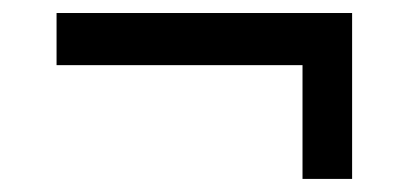

<svg xmlns="http://www.w3.org/2000/svg" viewBox="-20 -395 631 295"><path d="M521 -375V-120.1H444.8V-294.9H66.9V-375Z"/></svg>

Font: Rawline Medium
Style: Regular
Weight: 500
Designer: Matt McInerney, Pablo Impallari, Rodrigo Fuenzalida
Foundry: Matt McInerney, Pablo Impallari, Rodrigo Fuenzalida
Version: Version 4.020;PS 004.020;hotconv 1.0.88;makeotf.lib2.5.64775